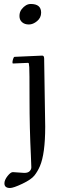

<svg xmlns="http://www.w3.org/2000/svg" viewBox="-20 -658 332 956"><path d="M200 -355 205.1 -27.1Q205.1 108.2 178.7 169.4Q167.5 195.3 151.6 215.6Q135.7 235.8 91.2 257Q46.6 278.1 30 278.1Q2 278.1 2 254.9Q2 238.3 17.5 218.6Q33 199 43.9 199L101.1 202.9Q119.1 202.9 127.6 194.3Q136 185.8 136 174.9Q136 164.1 133.8 116.7Q127 -20 127 -163.5Q127 -306.9 125.7 -323.4Q124.5 -339.8 123.5 -342.3Q122.6 -345 118.9 -345L49.1 -342Q47.1 -342 44.6 -342Q42 -342 42 -347.8Q42 -353.5 45.2 -364.3Q48.3 -375 53 -375L189.9 -381.1Q199.2 -381.1 199.7 -368.7Q200 -366 200 -361.1ZM87.6 -611.8Q108.2 -638.2 133.3 -638.2Q184.8 -638.2 184.8 -595Q184.8 -569.6 164.7 -552.9Q144.5 -536.1 123.7 -536.1Q102.8 -536.1 89.8 -547.5Q76.9 -558.8 76.9 -578.4Q76.9 -597.9 87.6 -611.8Z"/></svg>

Font: Fanwood Text
Style: Regular
Weight: 400
Version: Version 1.1001